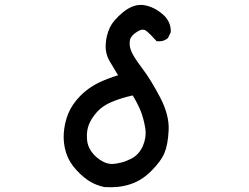

<svg xmlns="http://www.w3.org/2000/svg" viewBox="-20 -755 1040 801"><path d="M415 25.4Q399.9 22 385.3 16.6Q370.6 11.2 357.4 3.4Q330.6 -11.7 299.3 -44.9Q267.6 -79.1 255.4 -118.7Q243.2 -158.2 246.1 -199.7Q249 -241.7 264.2 -279.8Q279.8 -318.8 313.5 -353.5Q324.2 -364.7 336.9 -375Q349.6 -385.3 363.3 -394Q377 -402.8 392.1 -410.2Q401.9 -415 411.9 -419.2Q421.9 -423.3 432.1 -427.2Q442.4 -431.2 452.4 -434.6Q462.4 -438 472.7 -440.9Q454.6 -471.2 439 -497.1Q418.9 -529.8 420.9 -568.8Q422.9 -606.9 437.5 -638.2Q452.1 -670.4 494.6 -705.1Q539.6 -740.7 582 -733.4Q622.6 -726.1 657.2 -696.8Q693.4 -666.5 692.4 -623V-620.6L691.4 -618.7L681.6 -598.1L680.7 -596.7L679.2 -595.2Q662.6 -580.6 636.7 -583L632.8 -583.5L630.4 -586.4Q619.6 -598.6 609.6 -608.6Q599.6 -618.7 590.3 -626Q575.7 -637.7 552.7 -623Q526.9 -606.9 522.5 -589.4Q520.5 -580.6 521 -569.8Q521.5 -559.1 525.4 -547.4Q533.2 -522.9 571.3 -472.7Q591.3 -446.3 610.4 -415.3Q629.4 -384.3 648.4 -348.1Q686.5 -274.4 683.6 -212.4Q680.7 -151.4 666 -116.7Q651.9 -82.5 611.3 -42Q570.8 -1 521.5 14.2Q497.1 22 470.7 24.7Q444.3 27.3 416.5 25.4H415.5ZM515.1 -87.4Q535.6 -95.2 550.3 -108.9Q564.9 -122.6 574.2 -142.1Q592.3 -182.1 585.9 -221.2Q582.5 -241.7 577.4 -260.3Q572.3 -278.8 565.4 -295.9Q562 -303.7 558.3 -311.5Q554.7 -319.3 550.5 -327.1Q546.4 -335 542.2 -342.5Q538.1 -350.1 533.7 -356.9Q521.5 -354.5 510.3 -351.3Q499 -348.1 488.3 -345Q477.5 -341.8 467.5 -338.1Q457.5 -334.5 448.2 -330.6Q409.2 -314.9 385.3 -288.6Q360.8 -261.2 351.1 -235.8Q348.6 -229.5 346.7 -222.7Q344.7 -215.8 343.8 -208.5Q342.8 -201.2 342.5 -193.4Q342.3 -185.5 342.8 -177.2Q343.3 -166.5 345.7 -156.5Q348.1 -146.5 352.5 -137.7Q356.9 -128.9 362.8 -120.6Q381.3 -95.7 409.2 -81.1Q422.9 -73.7 437 -71.8Q451.2 -69.8 466.3 -72.8Q482.4 -75.7 494.6 -79.3Q506.8 -83 514.2 -86.9H514.6Z"/></svg>

Font: NaikaiFont
Style: Bold
Weight: 700
Version: Version 1.89